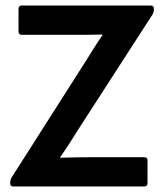

<svg xmlns="http://www.w3.org/2000/svg" viewBox="-20 -675 596 695"><path d="M28 0Q17 0 17 -11V-16Q17 -23 21 -31L290 -453Q305 -477 320 -501Q335 -525 351 -548V-550Q324 -549 295.5 -549Q267 -549 239 -549H59Q47 -549 47 -561V-643Q47 -655 59 -655H525Q537 -655 537 -644V-639Q537 -633 533 -624L267 -212Q250 -185 233 -158.5Q216 -132 198 -106V-104Q229 -105 259.5 -105.5Q290 -106 322 -106H502Q514 -106 514 -94V-12Q514 0 502 0Z"/></svg>

Font: Sofia Sans
Style: Bold
Weight: 700
Designer: Botio Nikoltchev, Ani Petrova
Foundry: lettersoup
Version: Version 4.100; ttfautohint (v1.8.4.7-5d5b)